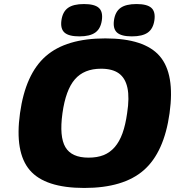

<svg xmlns="http://www.w3.org/2000/svg" viewBox="-20 -910 866 950"><path d="M206.5 -632Q307 -720 501 -720Q695 -720 770.5 -632Q846 -544 819 -350Q792 -156 691.5 -68Q591 20 397 20Q203 20 127.5 -68Q52 -156 79 -350Q106 -544 206.5 -632ZM418 -130Q461 -130 492.5 -142.5Q524 -155 547.5 -182Q571 -209 586 -250.5Q601 -292 609 -350Q621 -427 610.5 -475.5Q600 -524 568 -547Q536 -570 480 -570Q396 -570 350.5 -517.5Q305 -465 289 -349.5Q273 -234 303.5 -182Q334 -130 418 -130ZM316.5 -871Q343 -890 395.5 -890Q448 -890 469 -871Q490 -852 484 -810Q478 -768 451.5 -749Q425 -730 372.5 -730Q320 -730 299 -749Q278 -768 284 -810Q290 -852 316.5 -871ZM576.5 -871Q603 -890 655.5 -890Q708 -890 729 -871Q750 -852 744 -810Q738 -768 711.5 -749Q685 -730 632.5 -730Q580 -730 559 -749Q538 -768 544 -810Q550 -852 576.5 -871Z"/></svg>

Font: Fivo Sans Modern Heavy
Style: Regular
Weight: 900
Designer: Alexander Slobzheninov
Foundry: Alexander Slobzheninov
Version: 1.0